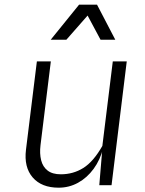

<svg xmlns="http://www.w3.org/2000/svg" viewBox="-20 -816 640 846"><path d="M238.5 11Q163 11 124 -34.2Q85 -79.5 94.5 -156.5L142.5 -545.5H204L158.5 -176.5Q154 -139.5 161.2 -110.2Q168.5 -81 189.8 -64.5Q211 -48 248 -48Q302.5 -48 347 -75.8Q391.5 -103.5 431 -173L477 -545.5H538.5L471.5 0H417.5L431 -161.5L435 -164.5Q421.5 -111.5 392.5 -72Q363.5 -32.5 324 -10.8Q284.5 11 238.5 11ZM203.5 -641 328.5 -795.5H407.5L488 -641H423L366 -747.5L272.5 -641Z"/></svg>

Font: Spline Sans Mono Light
Style: Italic
Weight: 300
Italic angle: -4°
Monospace: yes
Version: Version 1.004